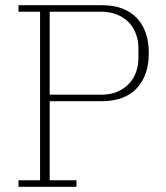

<svg xmlns="http://www.w3.org/2000/svg" viewBox="-20 -718 638 738"><path d="M51 -25H134V-673H51V-698H371Q459 -698 505.5 -649Q552 -600 552 -514Q552 -428 505.5 -378.5Q459 -329 371 -329H171V-25H274V0H51ZM171 -354H369Q404 -354 431 -365.5Q458 -377 476 -396.5Q494 -416 503 -441Q512 -466 512 -494V-534Q512 -561 503 -586.5Q494 -612 476 -631Q458 -650 431 -661.5Q404 -673 369 -673H171Z"/></svg>

Font: IBM Plex Serif ExtraLight
Style: Regular
Weight: 200
Designer: Mike Abbink, Paul van der Laan, Pieter van Rosmalen
Foundry: Bold Monday
Version: Version 2.5